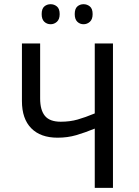

<svg xmlns="http://www.w3.org/2000/svg" viewBox="-20 -907 669 927"><path d="M181.2 -838.9Q181.2 -864.7 193.8 -875.7Q206.5 -886.7 224.6 -886.7Q241.7 -886.7 254.9 -875.7Q268.1 -864.7 268.1 -838.9Q268.1 -814 254.9 -802Q241.7 -790 224.6 -790Q206.5 -790 193.8 -802Q181.2 -814 181.2 -838.9ZM340.8 -838.9Q340.8 -864.7 353.3 -875.7Q365.7 -886.7 383.3 -886.7Q400.9 -886.7 414.1 -875.7Q427.2 -864.7 427.2 -838.9Q427.2 -814 414.1 -802Q400.9 -790 383.3 -790Q365.7 -790 353.3 -802Q340.8 -814 340.8 -838.9ZM525.4 -697.3V0H437.5V-286.1Q389.6 -266.6 347.9 -254.4Q306.2 -242.2 257.8 -242.2Q175.8 -242.2 130.9 -287.8Q85.9 -333.5 85.9 -418.9V-697.3H173.8V-431.6Q173.8 -375.5 197 -347.4Q220.2 -319.3 273.4 -319.3Q317.4 -319.3 354.5 -329.8Q391.6 -340.3 437.5 -359.4V-697.3Z"/></svg>

Font: Lunasima
Style: Regular
Weight: 400
Designer: The DocRepair Project, Monotype Design Team
Foundry: Google
Version: Version 2.009